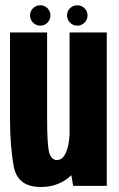

<svg xmlns="http://www.w3.org/2000/svg" viewBox="-20 -724 462 748"><path d="M265 0 258 -41.5Q210 4.5 139.5 4.5Q48.5 4.5 33.8 -74.8Q19 -154 19 -261V-597.5H163.5V-264Q163.5 -160.5 171.5 -130.5Q179.5 -100.5 202 -100.5Q224.5 -100.5 237.5 -131Q249 -157 251 -201V-597.5H396V0ZM281 -624Q264.5 -624 252.8 -635.8Q241 -647.5 241 -664Q241 -680.5 252.8 -692Q264.5 -703.5 281 -703.5Q297.5 -703.5 309.2 -692Q321 -680.5 321 -664Q321 -647.5 309.2 -635.8Q297.5 -624 281 -624ZM137 -624Q120.5 -624 108.8 -635.8Q97 -647.5 97 -664Q97 -680.5 108.8 -692Q120.5 -703.5 137 -703.5Q153.5 -703.5 165 -692Q176.5 -680.5 176.5 -664Q176.5 -647.5 165 -635.8Q153.5 -624 137 -624Z"/></svg>

Font: Anybody Condensed Regular
Style: Bold
Weight: 700
Width: 3
Designer: Tyler Finck
Foundry: Etcetera Type Company
Version: Version 1.010; ttfautohint (v1.8.3) -l 8 -r 50 -G 200 -x 14 